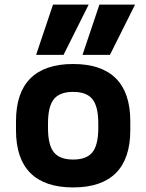

<svg xmlns="http://www.w3.org/2000/svg" viewBox="-20 -810 640 840"><path d="M461 -570H341L415 -790H571ZM258 -570H138L212 -790H368ZM300 10Q176 10 113 -53Q50 -116 50 -240V-280Q50 -404 113 -467Q176 -530 300 -530Q424 -530 487 -467Q550 -404 550 -280V-240Q550 -116 487 -53Q424 10 300 10ZM300 -112Q359 -112 384.5 -144Q410 -176 410 -250V-270Q410 -344 384.5 -376Q359 -408 300 -408Q241 -408 215.5 -376Q190 -344 190 -270V-250Q190 -176 215.5 -144Q241 -112 300 -112Z"/></svg>

Font: M PLUS Code Latin Expanded
Style: Bold
Weight: 700
Width: 7
Designer: Coji Morishita
Foundry: UNDERFOREST DESIGN
Version: Version 1.002; ttfautohint (v1.8.3)